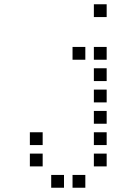

<svg xmlns="http://www.w3.org/2000/svg" viewBox="-20 -700 640 900"><path d="M421 -680Q420 -680 420 -680Q420 -680 420 -679V-621Q420 -620 420 -620Q420 -620 421 -620H479Q480 -620 480 -620Q480 -620 480 -621V-679Q480 -680 480 -680Q480 -680 479 -680ZM321 -480Q320 -480 320 -480Q320 -480 320 -479V-421Q320 -420 320 -420Q320 -420 321 -420H379Q380 -420 380 -420Q380 -420 380 -421V-479Q380 -480 380 -480Q380 -480 379 -480ZM421 -480Q420 -480 420 -480Q420 -480 420 -479V-421Q420 -420 420 -420Q420 -420 421 -420H479Q480 -420 480 -420Q480 -420 480 -421V-479Q480 -480 480 -480Q480 -480 479 -480ZM421 -380Q420 -380 420 -380Q420 -380 420 -379V-321Q420 -320 420 -320Q420 -320 421 -320H479Q480 -320 480 -320Q480 -320 480 -321V-379Q480 -380 480 -380Q480 -380 479 -380ZM421 -280Q420 -280 420 -280Q420 -280 420 -279V-221Q420 -220 420 -220Q420 -220 421 -220H479Q480 -220 480 -220Q480 -220 480 -221V-279Q480 -280 480 -280Q480 -280 479 -280ZM421 -180Q420 -180 420 -180Q420 -180 420 -179V-121Q420 -120 420 -120Q420 -120 421 -120H479Q480 -120 480 -120Q480 -120 480 -121V-179Q480 -180 480 -180Q480 -180 479 -180ZM121 -80Q120 -80 120 -80Q120 -80 120 -79V-21Q120 -20 120 -20Q120 -20 121 -20H179Q180 -20 180 -20Q180 -20 180 -21V-79Q180 -80 180 -80Q180 -80 179 -80ZM421 -80Q420 -80 420 -80Q420 -80 420 -79V-21Q420 -20 420 -20Q420 -20 421 -20H479Q480 -20 480 -20Q480 -20 480 -21V-79Q480 -80 480 -80Q480 -80 479 -80ZM121 20Q120 20 120 20Q120 20 120 21V79Q120 80 120 80Q120 80 121 80H179Q180 80 180 80Q180 80 180 79V21Q180 20 180 20Q180 20 179 20ZM421 20Q420 20 420 20Q420 20 420 21V79Q420 80 420 80Q420 80 421 80H479Q480 80 480 80Q480 80 480 79V21Q480 20 480 20Q480 20 479 20ZM221 120Q220 120 220 120Q220 120 220 121V179Q220 180 220 180Q220 180 221 180H279Q280 180 280 180Q280 180 280 179V121Q280 120 280 120Q280 120 279 120ZM321 120Q320 120 320 120Q320 120 320 121V179Q320 180 320 180Q320 180 321 180H379Q380 180 380 180Q380 180 380 179V121Q380 120 380 120Q380 120 379 120Z"/></svg>

Font: Doto Medium
Style: Regular
Weight: 500
Monospace: yes
Version: Version 1.000